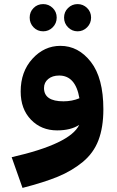

<svg xmlns="http://www.w3.org/2000/svg" viewBox="-20 -637 572 938"><path d="M191 -484Q163 -484 144 -503.5Q125 -523 125 -551Q125 -579 144 -598Q163 -617 191 -617Q218 -617 237.5 -598Q257 -579 257 -551Q257 -523 237.5 -503.5Q218 -484 191 -484ZM405.5 -503.5Q386 -484 359 -484Q332 -484 312.5 -503.5Q293 -523 293 -551Q293 -579 312.5 -598Q332 -617 359 -617Q386 -617 405.5 -598Q425 -579 425 -551Q425 -523 405.5 -503.5ZM275 -413Q363 -413 424 -334.5Q485 -256 485 -103Q485 -15 461 48Q437 111 384 154.5Q331 198 263 226Q195 254 90 281L37 131Q323 66 367 -27Q326 0 259 0Q182 0 131.5 -52Q81 -104 81 -190Q81 -287 138.5 -350Q196 -413 275 -413ZM195 -207Q195 -142 290 -142Q332 -142 368 -157Q349 -268 269 -268Q236 -268 215.5 -251Q195 -234 195 -207Z"/></svg>

Font: FiraGO ExtraBold
Style: Regular
Weight: 800
Designer: bBox Type
Foundry: bBox Type GmbH
Version: Version 1.001;PS 001.001;hotconv 1.0.88;makeotf.lib2.5.64775